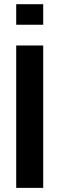

<svg xmlns="http://www.w3.org/2000/svg" viewBox="-20 -911 288 931"><path d="M58.6 -690.4H189.5V0H58.6ZM58.6 -890.6H189.5V-791H58.6Z"/></svg>

Font: DINish
Style: Bold
Weight: 700
Designer: Bert Driehuis
Foundry: Playbeing
Version: Version 3.008; git-95204e4c-release